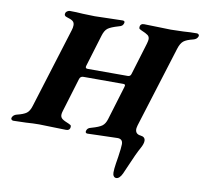

<svg xmlns="http://www.w3.org/2000/svg" viewBox="-139 -754 1134 1071"><g transform="rotate(10 428.0 -218.5)"><path d="M567 190Q567 169 572 137.5Q577 106 578 100Q586 46 586 27Q586 -3 556 -3Q543 -3 450 0Q404 2 387 2Q372 2 376 -13Q379 -22 384.5 -26.5Q390 -31 402 -34Q445 -46 461.5 -58.5Q478 -71 486 -98L544 -289Q546 -295 546 -298Q546 -306 536 -306H309Q292 -306 287 -289L229 -98Q225 -86 225 -76Q225 -62 236 -53.5Q247 -45 275 -34Q282 -31 285 -28.5Q288 -26 288 -20Q288 -9 282 -3.5Q276 2 266 2Q243 2 187 0Q131 -2 113 -2Q79 -2 38 1Q-14 3 -33 3Q-40 3 -44 -1.5Q-48 -6 -46 -12Q-40 -29 -20 -34Q17 -43 33.5 -55Q50 -67 59 -97L200 -551Q205 -566 205 -580Q205 -595 195 -603Q185 -611 160 -618Q142 -623 148 -640Q150 -646 157.5 -650.5Q165 -655 171 -655Q208 -655 245 -652Q295 -650 313 -650L389 -652Q447 -654 470 -654Q486 -654 481 -639Q478 -630 472.5 -625.5Q467 -621 455 -618Q410 -605 394 -592.5Q378 -580 369 -550L314 -369Q313 -367 313 -363Q313 -354 325 -354H552Q567 -354 571 -369L626 -550Q631 -568 631 -576Q631 -590 621 -598Q611 -606 582 -618Q575 -621 572 -623.5Q569 -626 569 -632Q569 -643 575 -648.5Q581 -654 591 -654Q614 -654 670 -652Q726 -650 744 -650Q762 -650 814 -652Q853 -655 890 -655Q897 -655 901 -650.5Q905 -646 903 -640Q897 -623 877 -618Q839 -609 823 -596Q807 -583 797 -551L654 -92Q650 -76 650 -71Q650 -42 680 -39Q707 -36 707 -13Q707 3 694 27Q673 64 638 147L621 186Q606 218 587 218Q578 218 572.5 210.5Q567 203 567 190Z"/></g></svg>

Font: EB Garamond ExtraBold
Style: Italic
Weight: 800
Italic angle: -17.2°
Designer: Georg Duffner and Octavio Pardo
Foundry: Georg Duffner
Version: Version 1.000